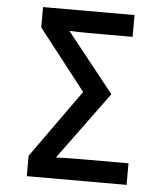

<svg xmlns="http://www.w3.org/2000/svg" viewBox="-52 -760 703 807"><g transform="rotate(5 300.0 -357.0)"><path d="M91 0V-86L296 -373L97 -628V-714H483V-622H295Q278 -622 254 -622.5Q230 -623 216 -624L415 -374L206 -89Q234 -90 261.5 -90.5Q289 -91 319 -91H512V0Z"/></g></svg>

Font: Noto Sans Mono Medium
Style: Regular
Weight: 500
Designer: Monotype Design Team
Foundry: Monotype Imaging Inc.
Version: Version 2.014